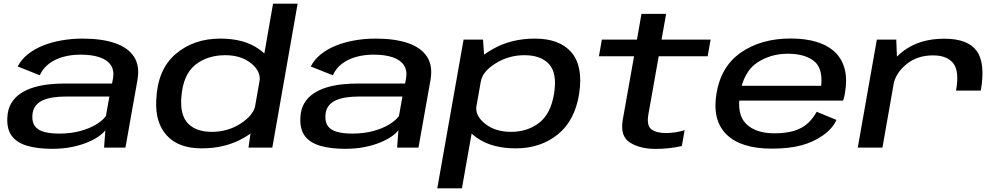

<svg xmlns="http://www.w3.org/2000/svg" viewBox="-20 -805 5456 1047"><path d="M264.5 6.5Q322 6.5 369.8 -3Q417.5 -12.5 454.8 -27.8Q492 -43 517 -60.5Q542 -78 554.5 -94.5L547.5 0H664L729.5 -368.5Q743 -445.5 711 -495.2Q679 -545 607.2 -569.8Q535.5 -594.5 430 -594.5Q371.5 -594.5 317 -585Q262.5 -575.5 215.2 -556.8Q168 -538 132.2 -509.5Q96.5 -481 76.5 -442.5L197 -394.5Q214 -432.5 247 -457.5Q280 -482.5 324.2 -494.8Q368.5 -507 419 -507Q480.5 -507 522.5 -493Q564.5 -479 584 -450.2Q603.5 -421.5 596.5 -378.5L591 -349.5H330.5Q290.5 -349.5 247.5 -345Q204.5 -340.5 165 -328.8Q125.5 -317 93.2 -296Q61 -275 41.5 -242.5Q22 -210 20 -164Q16.5 -100 45 -62.8Q73.5 -25.5 130 -9.5Q186.5 6.5 264.5 6.5ZM303 -76.5Q257.5 -76.5 223.5 -85Q189.5 -93.5 172 -114.8Q154.5 -136 156.5 -174.5Q158 -206.5 173.5 -227Q189 -247.5 214.5 -258.5Q240 -269.5 271.5 -274Q303 -278.5 337 -278.5H576.5L557.5 -172Q539.5 -147.5 503 -125.5Q466.5 -103.5 415.5 -90Q364.5 -76.5 303 -76.5Z M1335 0H1465L1603 -785H1469L1350 -105ZM1079.5 4Q1210.5 4 1309.2 -53.2Q1408 -110.5 1417.5 -161L1372.5 -231Q1362.5 -176.5 1292.2 -131.2Q1222 -86 1135.5 -86Q1049 -86 1005 -131.8Q961 -177.5 969 -276.5Q978.5 -398 1044.5 -451Q1110.5 -504 1209 -504Q1295.5 -504 1350 -459.2Q1404.5 -414.5 1395.5 -360L1463.5 -429Q1473 -479.5 1392.2 -537Q1311.5 -594.5 1181.5 -594.5Q1035.5 -594.5 937 -509.8Q838.5 -425 832 -258.5Q825.5 -136.5 889.5 -66.2Q953.5 4 1079.5 4Z M1862.5 6.5Q1920 6.5 1967.8 -3Q2015.5 -12.5 2052.8 -27.8Q2090 -43 2115 -60.5Q2140 -78 2152.5 -94.5L2145.5 0H2262L2327.5 -368.5Q2341 -445.5 2309 -495.2Q2277 -545 2205.2 -569.8Q2133.5 -594.5 2028 -594.5Q1969.5 -594.5 1915 -585Q1860.5 -575.5 1813.2 -556.8Q1766 -538 1730.2 -509.5Q1694.5 -481 1674.5 -442.5L1795 -394.5Q1812 -432.5 1845 -457.5Q1878 -482.5 1922.2 -494.8Q1966.5 -507 2017 -507Q2078.5 -507 2120.5 -493Q2162.5 -479 2182 -450.2Q2201.5 -421.5 2194.5 -378.5L2189 -349.5H1928.5Q1888.5 -349.5 1845.5 -345Q1802.5 -340.5 1763 -328.8Q1723.5 -317 1691.2 -296Q1659 -275 1639.5 -242.5Q1620 -210 1618 -164Q1614.5 -100 1643 -62.8Q1671.5 -25.5 1728 -9.5Q1784.5 6.5 1862.5 6.5ZM1901 -76.5Q1855.5 -76.5 1821.5 -85Q1787.5 -93.5 1770 -114.8Q1752.5 -136 1754.5 -174.5Q1756 -206.5 1771.5 -227Q1787 -247.5 1812.5 -258.5Q1838 -269.5 1869.5 -274Q1901 -278.5 1935 -278.5H2174.5L2155.5 -172Q2137.5 -147.5 2101 -125.5Q2064.5 -103.5 2013.5 -90Q1962.5 -76.5 1901 -76.5Z M2364.5 222H2499L2622 -474.5L2614 -589H2508ZM2793 4Q2927 4 3021.2 -71.5Q3115.5 -147 3138.5 -296Q3160.5 -444.5 3096 -519.5Q3031.5 -594.5 2897 -594.5Q2767 -594.5 2666.5 -537Q2566 -479.5 2557.5 -429L2602 -360Q2610.5 -414.5 2682.2 -459.2Q2754 -504 2839.5 -504Q2930 -504 2974.5 -454.8Q3019 -405.5 3001.5 -295Q2983.5 -184 2919.8 -135Q2856 -86 2766 -86Q2680 -86 2624.2 -131Q2568.5 -176 2578.5 -231L2510 -161Q2500 -110.5 2581.2 -53.2Q2662.5 4 2793 4Z M3555 7Q3629 7 3698 -8.5L3713.5 -95Q3661 -79.5 3612 -79.5Q3557.5 -79.5 3531.2 -100.5Q3505 -121.5 3516 -183L3572 -498H3839L3855 -589H3587.5L3612.5 -729.5H3478L3453.5 -589H3262L3246 -498H3437.5L3376 -151.5Q3360.5 -62.5 3415 -27.8Q3469.5 7 3555 7Z M4188.5 5.5 4203.5 -78Q4100.5 -78 4049 -129.5Q3996.5 -180 4015.5 -294.5Q4034.5 -412.5 4107.5 -462.5Q4181 -512 4276.5 -512Q4375 -512 4426 -466Q4467 -425 4458 -337H4009.5L3995.5 -256.5H4577.5Q4584 -275 4587.5 -296.5Q4613 -441 4535.5 -518.5Q4457.5 -595 4291 -595Q4131.5 -595 4021 -519Q3911.5 -443.5 3887 -295Q3863 -148.5 3942.5 -71Q4021.5 5.5 4188.5 5.5ZM4203.5 -78 4188.5 5.5Q4283 5.5 4350 -12.5Q4415.5 -30 4468 -67Q4519 -102.5 4541.5 -151L4433.5 -195.5Q4414 -160 4385 -132.5Q4354.5 -105 4309 -91Q4262.5 -78 4203.5 -78Z M5193.5 -311H5328.5Q5354.5 -460 5306.2 -527Q5258 -594 5129.5 -594Q4996.5 -594 4908.2 -528.2Q4820 -462.5 4805.5 -380L4850.5 -338.5Q4863 -405.5 4922 -454.2Q4981 -503 5068 -503Q5143.5 -503 5178 -460.5Q5212.5 -418 5193.5 -311ZM4657.5 0H4792L4872.5 -456.5L4867.5 -589H4761.5Z"/></svg>

Font: Anybody Expanded Medium
Style: Italic
Weight: 500
Width: 7
Italic angle: -10°
Version: Version 1.113;gftools[0.9.25]